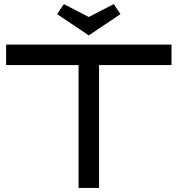

<svg xmlns="http://www.w3.org/2000/svg" viewBox="-20 -918 868 938"><path d="M463.9 0H363.8V-600.1H9.8V-700.2H817.9V-600.1H463.9ZM292 -897.9 413.6 -835 535.6 -897.9 568.8 -849.1 413.6 -745.1 258.8 -849.1Z"/></svg>

Font: Bruno Ace
Style: Regular
Weight: 400
Designer: Astigmatic (AOETI)
Foundry: Astigmatic (AOETI)
Version: Version 1.000